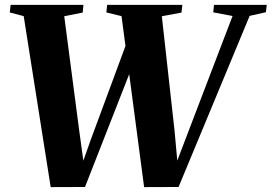

<svg xmlns="http://www.w3.org/2000/svg" viewBox="-20 -763 1112 786"><path d="M187.5 3 77 -697 20 -712 23.5 -743H321.5L318.5 -711.5L243 -696.5L304 -230.5L327.5 -59.5L301 -48L351 -189.5L528 -667.5L568.5 -611.5L328 2.5ZM570 3 477.5 -697 415.5 -712 418.5 -743H726.5L723 -711.5L642.5 -696.5L694.5 -228.5L710 -59.5L684 -48.5L738 -190L932 -697.5L853 -712.5L856 -743H1072L1068.5 -713L1002 -698L711 2.5Z"/></svg>

Font: Merriweather 96pt ExtraBold
Style: Italic
Weight: 800
Italic angle: -7.8°
Version: Version 2.101